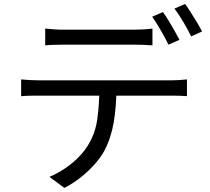

<svg xmlns="http://www.w3.org/2000/svg" viewBox="-20 -872 1040 949"><path d="M203.4 -730.8Q225.1 -728.6 247.6 -726.9Q270 -725.2 293.8 -725.2Q311.3 -725.2 346.3 -725.2Q381.2 -725.2 424.7 -725.2Q468.2 -725.2 511.2 -725.2Q554.2 -725.2 588.7 -725.2Q623.3 -725.2 640.1 -725.2Q661.3 -725.2 686.5 -726.6Q711.6 -728 733.5 -730.8V-647.8Q711 -649.8 686.4 -650.5Q661.7 -651.2 640.1 -651.2Q623.3 -651.2 588.7 -651.2Q554.2 -651.2 511.2 -651.2Q468.2 -651.2 425 -651.2Q381.8 -651.2 346.9 -651.2Q312 -651.2 295 -651.2Q270.2 -651.2 246.6 -650.5Q222.9 -649.8 203.4 -647.8ZM84.5 -479.5Q105.1 -477.7 126.8 -476.3Q148.5 -474.9 171.5 -474.9Q183.7 -474.9 222.4 -474.9Q261 -474.9 316.7 -474.9Q372.3 -474.9 436.2 -474.9Q500.1 -474.9 564 -474.9Q627.9 -474.9 683.2 -474.9Q738.5 -474.9 776.6 -474.9Q814.7 -474.9 825.9 -474.9Q841.9 -474.9 864 -476.1Q886.2 -477.3 904.1 -479.5V-396.9Q887.8 -398.3 866.2 -398.8Q844.6 -399.3 825.9 -399.3Q814.7 -399.3 776.6 -399.3Q738.5 -399.3 683.2 -399.3Q627.9 -399.3 564 -399.3Q500.1 -399.3 436.2 -399.3Q372.3 -399.3 316.7 -399.3Q261 -399.3 222.4 -399.3Q183.7 -399.3 171.5 -399.3Q148.9 -399.3 126.9 -398.9Q104.9 -398.5 84.5 -396.5ZM555.5 -439.2Q555.5 -345.3 542 -266.7Q528.5 -188.1 495 -125.5Q476.8 -92.3 446.6 -58.7Q416.4 -25 378.7 4.9Q341.1 34.9 298.1 56.7L224.4 2.2Q282.4 -22.2 333 -62.9Q383.6 -103.5 413 -151Q451 -210.7 460.9 -283.4Q470.9 -356.2 471.5 -438.9ZM785.3 -812.3Q798.3 -794.9 813.1 -770.3Q827.9 -745.8 842.3 -720.8Q856.7 -695.8 867 -675.3L812.8 -651.2Q798 -681.6 775.1 -721.4Q752.2 -761.2 732.2 -789.6ZM894.9 -852.4Q908.5 -834 924.1 -809.1Q939.7 -784.2 954.6 -759.7Q969.5 -735.2 978.8 -716.4L925 -692.2Q908.8 -725.1 886.2 -763.4Q863.6 -801.6 842.3 -829.6Z"/></svg>

Font: Noto Sans HK Thin
Style: Regular
Weight: 100
Designer: Ryoko NISHIZUKA 西塚涼子 (kana, bopomofo & ideographs); Paul D. Hunt (Latin, Greek & Cyrillic); Sandoll Communications 산돌커뮤니
Foundry: Adobe
Version: Version 2.004-H2;hotconv 1.0.118;makeotfexe 2.5.65603